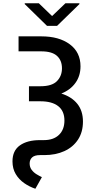

<svg xmlns="http://www.w3.org/2000/svg" viewBox="-20 -953 590 1192"><path d="M95.2 -727.3H236.9Q346.9 -727.3 413.4 -677.9Q479.8 -628.6 479.8 -541.2Q479.8 -482.2 448.5 -438.6Q417.3 -394.9 360.8 -372.2Q425.4 -351.9 460.2 -308.2Q495 -264.6 495 -198.2Q495 -133.2 464.5 -86.5Q433.9 -39.8 379.8 -14.9Q325.6 9.9 255 9.9H229Q194.6 9.9 179.3 24.3Q164.1 38.7 164.1 61.8Q164.1 84.9 176.5 101.4Q188.9 117.9 206.7 128.7Q224.4 139.6 240.1 146.7L199.6 218.8Q162.3 206.3 129.8 183.6Q97.3 160.9 77.4 127.3Q57.5 93.8 57.5 48.7Q57.5 -17.8 103.5 -50.4Q149.5 -83.1 228 -83.1H252.1Q312.5 -83.1 346.2 -115.8Q380 -148.4 380 -204.5Q380 -263.8 341.4 -294Q302.9 -324.2 230.5 -324.2H159.8V-417.6H231.5Q302.6 -417.6 333.6 -449.4Q364.7 -481.2 364.7 -528.8Q364.7 -578.1 333.6 -606.2Q302.6 -634.2 236.9 -634.2H95.2ZM220.9 -932.9 303.3 -853.3 386.4 -932.9H473V-927.6L334.5 -792.6H271.7L133.5 -927.6V-932.9Z"/></svg>

Font: Inter Zeller Medium
Style: Regular
Weight: 500
Designer: Rasmus Andersson; Joe Bland
Foundry: zeller
Version: Version 3.015;git-dec3a8cb1